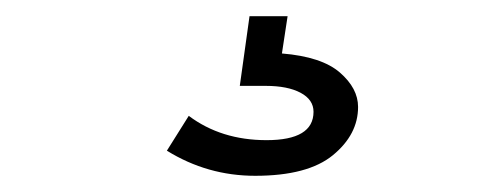

<svg xmlns="http://www.w3.org/2000/svg" viewBox="-20 -20 590 237"><path d="M295 197Q236 197 186 166L213 123Q253 153 309 153Q367 153 367 118Q367 103 351 94.5Q335 86 308 86H276L288 0H335L328 46Q377 50 399.5 69.5Q422 89 422 112Q422 146 391 171.5Q360 197 295 197Z"/></svg>

Font: Inconsolata SemiExpanded
Style: Regular
Weight: 400
Width: 6
Monospace: yes
Designer: Raph Levien, Cyreal, Brenton Simpson
Foundry: Raph Levien, Cyreal, Google
Version: Version 3.000; ttfautohint (v1.8.2.53-6de2)